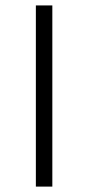

<svg xmlns="http://www.w3.org/2000/svg" viewBox="-20 -691 327 711"><path d="M112.8 0V-670.9H173.8V0Z"/></svg>

Font: Syncopate
Style: Regular
Weight: 300
Width: 7
Designer: Astigmatic (AOETI)
Foundry: Astigmatic (AOETI)
Version: Version 001.000